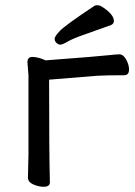

<svg xmlns="http://www.w3.org/2000/svg" viewBox="-20 -699 516 735"><path d="M147 16Q128 16 107.5 7Q87 -2 87 -19L89 -108V-410L85 -461Q85 -481 104 -481Q118 -481 137 -475L155 -468Q367 -484 399 -488Q425 -491 437 -491Q452 -491 463 -471Q474 -451 474 -433Q474 -411 455 -411Q390 -411 352 -409L168 -394Q168 -107 171 -1Q171 16 147 16ZM189 -551Q189 -559 209 -580.5Q229 -602 342 -677Q346 -679 354 -679Q363 -679 377 -669Q416 -642 416 -619Q416 -608 405 -603Q356 -585 308 -568.5Q260 -552 239.5 -540Q219 -528 211 -528Q203 -528 196 -535Q189 -542 189 -551Z"/></svg>

Font: LXGW WenKai Lite
Style: Bold
Weight: 700
Designer: LXGW / Fontworks Inc.
Foundry: LXGW / Fontworks Inc.
Version: Version 1.330;April 28, 2024